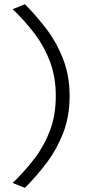

<svg xmlns="http://www.w3.org/2000/svg" viewBox="-20 -786 418 924"><path d="M100 118 41 94.5Q98.5 39 145.8 -22.8Q193 -84.5 220.8 -158.5Q248.5 -232.5 248.5 -324Q248.5 -415 220.8 -489Q193 -563 145.8 -625Q98.5 -687 41 -742L100 -765.5Q155.5 -710 204.8 -644.8Q254 -579.5 284.5 -500Q315 -420.5 315 -324Q315 -226.5 284.5 -147.2Q254 -68 204.8 -2.8Q155.5 62.5 100 118Z"/></svg>

Font: Commissioner Flair Light
Style: Regular
Weight: 300
Designer: Kostas Bartsokas
Foundry: Kostas Bartsokas
Version: Version 1.000; ttfautohint (v1.8.3)